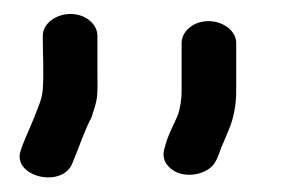

<svg xmlns="http://www.w3.org/2000/svg" viewBox="-20 -674 395 268"><path d="M233.5 -614V-546C233.5 -535.7 231.5 -521.8 227.9 -512.7C224.2 -503.2 215.3 -487.5 211.3 -472.9C209.7 -466.9 204.4 -455.5 213.3 -443.9C226.3 -427 251.6 -427.4 266.8 -435.4C283.6 -444.2 283.4 -456.4 291.4 -473.9L300.3 -495.2C306.1 -509.4 309.7 -528.1 309.7 -546V-614C309.7 -631 291.5 -644.5 271 -644.5C249.6 -644.5 233.5 -630 233.5 -614ZM78.5 -654.5C57.9 -654.5 39.7 -641 39.7 -624C39.7 -598.9 41.3 -574.4 39.8 -550.6C38.8 -535.4 34 -526.8 28 -510.8L20.7 -493.3C16.9 -484.2 12.1 -474.1 9 -464.2C-4.2 -427.2 68.1 -409.8 81.5 -447.3C89.9 -467.4 98 -491.8 107.2 -509.1C107.5 -509.5 107.8 -510.3 108 -511L113 -527C117 -539.7 116 -557.3 116 -569V-624C116 -640 99.9 -654.5 78.5 -654.5Z"/></svg>

Font: CiSf OpenHand
Style: BdExt
Weight: 400
Foundry: Cannot Into Space Fonts
Version: Version 0.7892